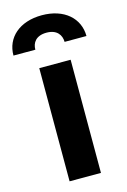

<svg xmlns="http://www.w3.org/2000/svg" viewBox="-160 -838 591 894"><g transform="rotate(-15 136.0 -390.5)"><path d="M60.4 -545.5V0H211.6V-545.5ZM-40.5 -633.2H65C64.6 -665.8 83.8 -696.4 135.3 -696.4C185.7 -696.4 205.6 -666.2 206 -633.2H311.4C311.1 -719.1 242.9 -780.5 135.3 -780.5C27 -780.5 -40.8 -719.1 -40.5 -633.2Z"/></g></svg>

Font: Inter-Hewn
Style: Bold
Weight: 700
Designer: Rasmus Andersson
Foundry: rsms
Version: Version 3.012;git-f93a4a705